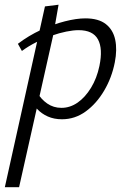

<svg xmlns="http://www.w3.org/2000/svg" viewBox="-43 -493 538 802"><path d="M-22.8 289 144.8 -466.2 201.6 -473.3 179.8 -348.8 36.7 289ZM215.8 5.2Q182.7 5.2 156.5 -6.5Q130.3 -18.3 112.4 -37.6Q94.5 -56.9 85.5 -79.9L111.5 -107.9Q128.3 -78.5 154.4 -60.5Q180.5 -42.5 213.7 -42.5Q249.5 -42.5 281.2 -64.4Q312.8 -86.4 337.1 -126.1Q361.5 -165.8 372.3 -217.5Q387.2 -289.5 366.3 -328.2Q345.4 -367 285.3 -367Q263 -367 234 -361.1Q204.9 -355.3 172.9 -344Q140.8 -332.8 108.8 -316.8Q76.7 -300.8 48.5 -280.1L31.7 -310Q76.9 -344.5 128 -368Q179.1 -391.5 227.9 -403.9Q276.6 -416.3 313.6 -416.3Q368.4 -416.3 398.9 -392.5Q429.4 -368.7 438.2 -327.2Q447 -285.6 436.6 -232.8Q424.1 -168.7 392.1 -114.5Q360.2 -60.3 315.1 -27.5Q270.1 5.2 215.8 5.2Z"/></svg>

Font: Ysabeau
Style: Bold Italic
Weight: 700
Italic angle: -12°
Designer: Christian Thalmann (Catharsis Fonts)
Version: Version 2.002